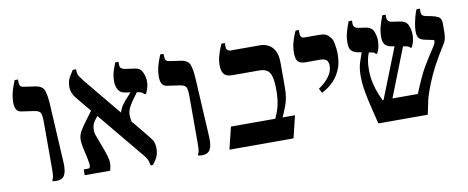

<svg xmlns="http://www.w3.org/2000/svg" viewBox="-57 -835 2642 1083"><g transform="rotate(-10 1264.5 -293.5)"><path d="M195 4Q189 4 183 3.5Q177 3 172 2V-6Q177 -13 179 -25Q181 -37 181 -75V-333Q181 -376 173.5 -389Q166 -402 138 -406L68 -416Q46 -419 38 -434.5Q30 -450 30 -475Q30 -502 36 -526.5Q42 -551 49.5 -570Q57 -589 60 -597H79V-585Q79 -569 84 -561Q89 -553 104 -551L166 -542Q209 -536 219 -509Q229 -482 232 -434L251 -89Q253 -40 240 -18Q227 4 195 4Z M732 10Q731 5 727 -12Q723 -29 701 -55L382 -440Q375 -448 366 -465.5Q357 -483 357 -507Q357 -539 372 -563.5Q387 -588 393 -597H412V-588Q412 -568 423 -552.5Q434 -537 440 -529L744 -161Q754 -149 767.5 -130.5Q781 -112 781 -79Q781 -46 768 -23.5Q755 -1 745 10ZM356 0V-33H381Q392 -33 393.5 -46Q395 -59 387 -95L374 -153Q367 -186 368.5 -207.5Q370 -229 382 -250Q394 -271 418 -303L462 -362L491 -326L465 -291Q454 -276 451.5 -253.5Q449 -231 455 -214L489 -123Q503 -85 507.5 -60Q512 -35 502 0ZM671 -242 618 -304Q618 -315 628 -335.5Q638 -356 655 -375L697 -422L732 -417L693 -363Q679 -343 671.5 -325Q664 -307 664.5 -287.5Q665 -268 671 -242ZM766 -392Q761 -401 749.5 -405Q738 -409 710 -413L661 -420Q634 -424 622.5 -444.5Q611 -465 611 -493Q611 -527 621.5 -557.5Q632 -588 636 -597H655V-579Q655 -564 664 -558.5Q673 -553 684 -551L741 -543Q770 -539 782 -513Q794 -487 794 -461Q794 -437 787 -417.5Q780 -398 777 -392Z M1029 4Q1023 4 1017 3.5Q1011 3 1006 2V-6Q1011 -13 1013 -25Q1015 -37 1015 -75V-333Q1015 -376 1007.5 -389Q1000 -402 972 -406L902 -416Q880 -419 872 -434.5Q864 -450 864 -475Q864 -502 870 -526.5Q876 -551 883.5 -570Q891 -589 894 -597H913V-585Q913 -569 918 -561Q923 -553 938 -551L1000 -542Q1043 -536 1053 -509Q1063 -482 1066 -434L1085 -89Q1087 -40 1074 -18Q1061 4 1029 4Z M1185 0 1216 -127H1470Q1484 -157 1491 -181.5Q1498 -206 1501 -230.5Q1504 -255 1504 -284Q1504 -335 1496.5 -362.5Q1489 -390 1472 -400.5Q1455 -411 1427 -411H1275Q1239 -411 1226 -428.5Q1213 -446 1213 -477Q1213 -505 1220 -530Q1227 -555 1234.5 -573.5Q1242 -592 1245 -597H1264V-575Q1264 -561 1272 -555.5Q1280 -550 1287 -550H1457Q1481 -550 1503 -539.5Q1525 -529 1539.5 -503.5Q1554 -478 1554 -431V-294Q1554 -232 1538 -190Q1522 -148 1512 -127H1583L1552 0Z M1755 -225 1742 -251Q1781 -277 1802.5 -307Q1824 -337 1824 -367Q1824 -390 1813.5 -400.5Q1803 -411 1775 -411H1694Q1662 -411 1650 -425.5Q1638 -440 1638 -473Q1638 -503 1644.5 -528.5Q1651 -554 1658.5 -572Q1666 -590 1669 -597H1688V-576Q1688 -566 1693 -558Q1698 -550 1712 -550H1797Q1832 -550 1847.5 -534.5Q1863 -519 1867 -510Q1871 -502 1873.5 -488.5Q1876 -475 1878 -459Q1880 -443 1880 -426Q1880 -373 1863.5 -336Q1847 -299 1824 -275.5Q1801 -252 1781 -240Q1761 -228 1755 -225Z M2038 0Q2019 -75 2007.5 -125.5Q1996 -176 1991 -211.5Q1986 -247 1986 -277Q1986 -325 1996 -356Q2006 -387 2018 -421L2056 -407Q2053 -401 2049 -388.5Q2045 -376 2041.5 -356.5Q2038 -337 2038 -309Q2038 -264 2047 -227Q2056 -190 2067 -164Q2078 -138 2084 -125H2286Q2308 -178 2323.5 -211.5Q2339 -245 2353 -269Q2367 -293 2381 -315L2419 -374Q2428 -388 2430 -398.5Q2432 -409 2424 -410L2380 -419Q2355 -424 2345 -435.5Q2335 -447 2335 -475Q2335 -495 2339.5 -518.5Q2344 -542 2350 -563.5Q2356 -585 2362 -597H2381V-581Q2381 -564 2388 -558Q2395 -552 2407 -550L2438 -544Q2459 -540 2476.5 -531Q2494 -522 2494 -493V-450Q2494 -433 2492.5 -420.5Q2491 -408 2488 -398.5Q2485 -389 2479 -379L2440 -315Q2410 -265 2388 -216.5Q2366 -168 2353.5 -131.5Q2341 -95 2338 -81L2321 0ZM2085 -113 2208 -424 2255 -416 2136 -113ZM2091 -389Q2087 -397 2078.5 -399Q2070 -401 2053 -404L1991 -416Q1969 -421 1957 -433.5Q1945 -446 1945 -479Q1945 -511 1954 -541.5Q1963 -572 1973 -597H1992V-580Q1992 -567 1999 -560Q2006 -553 2017 -551L2059 -545Q2096 -540 2106.5 -513Q2117 -486 2117 -460Q2117 -448 2114 -429.5Q2111 -411 2100 -389ZM2289 -389Q2285 -398 2268 -401Q2251 -404 2227 -408L2184 -416Q2162 -420 2150 -433Q2138 -446 2138 -479Q2138 -511 2147 -541.5Q2156 -572 2166 -597H2185V-581Q2185 -568 2192 -561Q2199 -554 2210 -552L2257 -545Q2294 -540 2304.5 -513Q2315 -486 2315 -460Q2315 -448 2312 -429.5Q2309 -411 2298 -389Z"/></g></svg>

Font: Frank Ruhl Libre Medium
Style: Regular
Weight: 500
Designer: Yanek Iontef
Foundry: Fontef
Version: Version 6.004